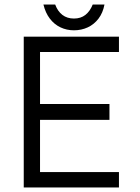

<svg xmlns="http://www.w3.org/2000/svg" viewBox="-20 -829 621 849"><path d="M85 0V-667H506V-599H157V-369H464V-299H157V-68H506V0ZM307 -695Q275 -695 247.5 -708Q220 -721 200.5 -746.5Q181 -772 172 -809H224Q235 -779 256 -763Q277 -747 307 -747Q337 -747 357.5 -763Q378 -779 390 -809H442Q435 -772 415.5 -746.5Q396 -721 368 -708Q340 -695 307 -695Z"/></svg>

Font: Maven Pro
Style: Regular
Weight: 400
Designer: Joe Prince
Foundry: Joe Prince
Version: Version 2.103